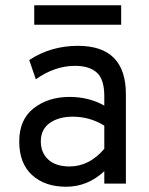

<svg xmlns="http://www.w3.org/2000/svg" viewBox="-20 -697 566 729"><path d="M110 -603V-677H440V-603ZM376 0V-47Q313 12 231 12Q150 12 101.5 -32.5Q53 -77 53 -160Q53 -243 108 -286Q163 -329 244 -329Q318 -329 376 -296V-332Q376 -396 347.5 -421.5Q319 -447 265 -447Q188 -447 116 -396L91 -469Q173 -523 276 -523Q458 -523 458 -339V0ZM244 -65Q319 -65 376 -132V-220Q321 -254 256 -254Q203 -254 169 -230Q135 -206 135 -160Q135 -117 163.5 -91Q192 -65 244 -65Z"/></svg>

Font: Overpass
Style: Regular
Weight: 400
Designer: Delve Withrington, Thomas Jockin
Foundry: Delve Fonts
Version: Version 3.000;DELV;Overpass